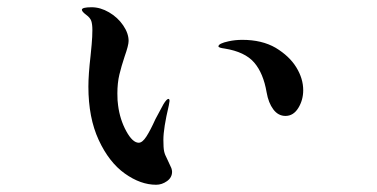

<svg xmlns="http://www.w3.org/2000/svg" viewBox="-20 -490 1040 530"><path d="M230 -336Q231 -345 233 -367Q235 -389 235 -407Q235 -423 232 -432Q229 -441 218 -449Q206 -458 206 -463Q206 -470 233 -470Q257 -470 281 -456Q305 -442 320 -420Q335 -398 335 -377Q335 -365 324 -334Q315 -307 309.5 -284Q304 -261 304 -232Q304 -211 306 -199Q311 -160 328.5 -128Q346 -96 363 -96Q373 -96 384 -113Q395 -130 409 -161L431 -202Q440 -217 445 -217Q448 -217 448 -211L446 -199Q431 -136 431 -104Q431 -82 433 -72.5Q435 -63 441 -52L453 -26Q455 -20 455 -16Q455 0 441 10Q427 20 411 20Q368 20 324.5 -11Q281 -42 252.5 -103.5Q224 -165 224 -251Q224 -284 230 -336ZM600 -356Q592 -357 587.5 -358.5Q583 -360 583 -362Q583 -370 611 -376Q629 -380 649 -380Q703 -380 741 -358Q779 -335 798 -304Q817 -273 817 -241Q817 -214 803.5 -192Q790 -170 768 -170Q748 -170 734.5 -188Q721 -206 716 -235Q707 -288 681.5 -317.5Q656 -347 600 -356Z"/></svg>

Font: Shippori Antique
Style: Regular
Weight: 400
Designer: FONTDASU
Foundry: FONTDASU / Google Inc. / but / Adobe
Version: Version 2.001